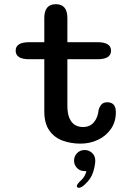

<svg xmlns="http://www.w3.org/2000/svg" viewBox="-20 -678 659 919"><path d="M119.5 -394.5Q55 -394.5 55 -435.5Q55 -476 119.5 -476H192V-591.5Q192 -658 247.5 -658Q302.5 -658 302.5 -591.5V-476H447Q511.5 -476 511.5 -435.5Q511.5 -394.5 447 -394.5H302.5V-172.5Q302.5 -135.5 312.2 -112.8Q322 -90 338.8 -80Q355.5 -70 377 -70Q410 -70 429.2 -92.5Q448.5 -115 452 -151.5Q456 -166.5 465.2 -177.5Q474.5 -188.5 494 -188.5Q513 -188.5 523.8 -177.2Q534.5 -166 534.5 -140Q534.5 -94.5 511 -60.8Q487.5 -27 449 -8.8Q410.5 9.5 365 9.5Q319 9.5 279.5 -5Q240 -19.5 216 -53.5Q192 -87.5 192 -146V-394.5ZM385 40Q405.5 40 420.8 54Q436 68 436 91Q436 111.5 426.2 144.5Q416.5 177.5 385.5 205.5Q377 213.5 369.8 217.2Q362.5 221 357 221Q352.5 221 350 218Q347.5 215 347.5 212.5Q347.5 208 353 201Q358.5 194 368 185Q378 176 384.5 164.5Q391 153 393.5 141Q392 141 389.5 141Q387 141 385 141Q363.5 141 349 126.5Q334.5 112 334.5 90.5Q334.5 69.5 349 54.8Q363.5 40 385 40Z"/></svg>

Font: Sono Monospace Medium
Style: Regular
Weight: 500
Designer: Tyler Finck
Foundry: Tyler Finck
Version: Version 2.112